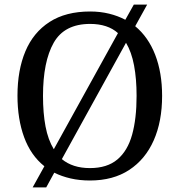

<svg xmlns="http://www.w3.org/2000/svg" viewBox="-20 -775 782 835"><path d="M173 -52Q114 -99 85 -178Q56 -257 56 -359Q56 -470 90.5 -552Q125 -634 195.5 -679.5Q266 -725 372 -725Q416 -725 454.5 -715.5Q493 -706 525 -689L562 -755H620L568 -661Q625 -614 655 -536.5Q685 -459 685 -358Q685 -247 648.5 -164.5Q612 -82 542 -36Q472 10 371 10Q326 10 287 1Q248 -8 216 -24L181 40H122ZM371 -44Q446 -44 490.5 -81.5Q535 -119 554.5 -189Q574 -259 574 -358Q574 -432 563 -490.5Q552 -549 528 -589L249 -83Q296 -44 371 -44ZM493 -631Q471 -651 440.5 -661Q410 -671 372 -671Q260 -671 213.5 -589Q167 -507 167 -358Q167 -283 178 -225Q189 -167 214 -126Z"/></svg>

Font: Noto Serif Myanmar
Style: Regular
Weight: 400
Designer: Ben Mitchell and the Monotype Design Team
Foundry: Monotype Imaging Inc.
Version: Version 2.106